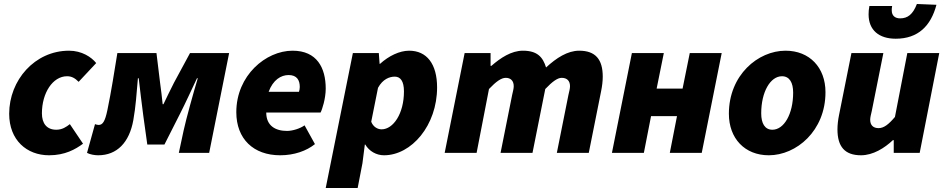

<svg xmlns="http://www.w3.org/2000/svg" viewBox="-20 -766 4736 962"><path d="M226 12C306 12 358 -18 396 -46L330 -144C312 -130 292 -116 262 -116C214 -116 190 -148 190 -198C190 -300 244 -384 316 -384C340 -384 356 -374 374 -356L462 -450C438 -480 390 -512 326 -512C154 -512 26 -364 26 -196C26 -64 114 12 226 12Z M472 12C566 12 628 -52 648 -164C660 -232 664 -292 671 -374H675C682 -314 690 -246 698 -186L718 -42H804L882 -196C909 -249 941 -319 967 -374H971C951 -308 913 -172 900 -112L876 0H1028L1128 -500H932L852 -352C831 -312 816 -278 799 -244H795C792 -278 787 -312 782 -352L764 -500H568C552 -402 538 -310 518 -214C506 -156 494 -140 474 -140C467 -140 463 -142 456 -144L416 0C431 8 454 12 472 12Z M1384 12C1454 12 1516 -10 1558 -44L1506 -138C1484 -122 1446 -110 1418 -110C1360 -110 1314 -136 1314 -202H1586C1594 -216 1612 -272 1612 -322C1612 -426 1568 -512 1446 -512C1312 -512 1164 -388 1164 -204C1164 -70 1250 12 1384 12ZM1326 -306C1348 -366 1388 -390 1426 -390C1468 -390 1482 -364 1482 -330C1482 -321 1480 -313 1478 -306Z M1612 176H1772L1796 52L1808 -42H1810C1830 -8 1866 12 1904 12C2042 12 2170 -138 2170 -328C2170 -446 2118 -512 2030 -512C1982 -512 1928 -486 1884 -446H1882L1878 -500H1748ZM1892 -118C1872 -118 1850 -130 1840 -156L1874 -326C1898 -370 1932 -382 1958 -382C1986 -382 2004 -360 2004 -308C2004 -196 1950 -118 1892 -118Z M2208 0H2368L2430 -320C2466 -358 2492 -376 2514 -376C2538 -376 2554 -362 2554 -334C2554 -322 2550 -308 2546 -290L2488 0H2648L2712 -320C2748 -358 2774 -376 2794 -376C2820 -376 2836 -362 2836 -334C2836 -322 2832 -308 2828 -290L2770 0H2930L2992 -310C2997 -334 3000 -360 3000 -382C3000 -468 2964 -512 2882 -512C2824 -512 2768 -476 2716 -428C2700 -480 2672 -512 2600 -512C2542 -512 2488 -476 2442 -436H2438V-500H2308Z M3046 0H3206L3242 -184H3372L3336 0H3496L3596 -500H3436L3400 -322H3270L3306 -500H3146Z M3832 12C3970 12 4116 -110 4116 -304C4116 -428 4036 -512 3916 -512C3778 -512 3632 -390 3632 -196C3632 -72 3712 12 3832 12ZM3850 -116C3812 -116 3794 -148 3794 -198C3794 -306 3840 -384 3898 -384C3936 -384 3954 -352 3954 -302C3954 -194 3908 -116 3850 -116Z M4294 12C4354 12 4412 -24 4454 -64H4458V0H4588L4686 -500H4526L4464 -180C4432 -142 4408 -124 4382 -124C4356 -124 4340 -138 4340 -166C4340 -178 4344 -192 4348 -210L4406 -500H4246L4184 -190C4179 -166 4176 -140 4176 -118C4176 -32 4212 12 4294 12ZM4468 -572C4580 -572 4644 -636 4672 -742L4574 -746C4554 -694 4528 -674 4490 -674C4465 -674 4448 -687 4448 -714C4448 -720 4448 -726 4450 -736H4336C4333 -721 4332 -707 4332 -694C4332 -615 4384 -572 4468 -572Z"/></svg>

Font: Source Sans Pro Black
Style: Italic
Weight: 900
Italic angle: -11°
Designer: Paul D. Hunt
Foundry: Adobe Systems Incorporated
Version: Version 3.006;hotconv 1.0.111;makeotfexe 2.5.65597